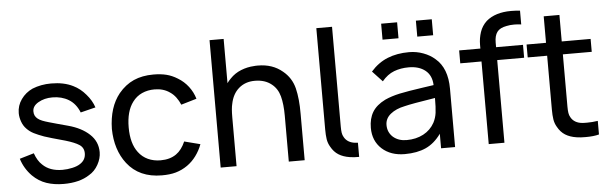

<svg xmlns="http://www.w3.org/2000/svg" viewBox="-49 -938 3577 1126"><g transform="rotate(-5 1739.5 -375.0)"><path d="M421 -393.5Q400 -446 358.8 -471Q317.5 -496 262.5 -496Q215.5 -496 180 -475.5Q145 -455.5 145 -424Q145 -409.5 150.2 -398.8Q155.5 -388 166 -379.8Q176.5 -371.5 192.2 -365.2Q208 -359 229 -353Q248 -347.5 276 -339.8Q304 -332 341.5 -322Q419 -301 465 -258Q511.5 -215 511.5 -152Q511.5 -115 491 -78.5Q470.5 -42 437.5 -23Q379.5 15.5 285.5 15.5Q229.5 15.5 184.5 0.2Q139.5 -15 103 -51Q59.5 -95.5 41.5 -154L126 -179Q142 -133.5 168.5 -109.5Q211 -67.5 285.5 -67.5Q314.5 -67.5 343.5 -74Q373 -80.5 390.5 -92.5Q424 -114 424 -153Q424 -186 397.5 -203.5Q371.5 -220.5 317.5 -236.5Q270.5 -249.5 240 -258.2Q209.5 -267 195 -272Q160.5 -284.5 136.5 -296.5Q112.5 -308.5 95 -327Q77 -345 67.8 -371Q58.5 -397 58.5 -421Q58.5 -465.5 84.5 -502Q110.5 -538.5 152 -557.5Q203 -578 262.5 -578Q338 -578 391.5 -551Q432.5 -531 464 -493.5Q496 -457 509.5 -415.5Z M1012.5 -387.5Q1003 -410.5 988 -430.8Q973 -451 954 -463.5Q916.5 -490.5 863.5 -490.5Q823 -490.5 789.8 -475.5Q756.5 -460.5 734 -430Q693.5 -376.5 693.5 -281Q693.5 -186.5 734 -133.5Q756.5 -103.5 789.8 -88.2Q823 -73 863.5 -73Q919 -73 956 -99Q989.5 -122.5 1010.5 -171L1104 -147Q1090.5 -110.5 1067.5 -79.2Q1044.5 -48 1014.5 -27Q998 -15.5 981 -7.5Q964 0.5 945.8 5.8Q927.5 11 907.2 13.2Q887 15.5 863.5 15.5Q730.5 15.5 659.5 -76Q596.5 -157.5 594.5 -281Q597 -409 659.5 -486.5Q698.5 -533.5 748.5 -555.8Q798.5 -578 864.5 -578Q907 -578 940.5 -569.8Q974 -561.5 1006 -541.5Q1042 -520 1067.2 -487Q1092.5 -454 1104 -414.5Z M1705 -273V0H1611.5V-270Q1611.5 -338.5 1599 -385Q1586.5 -431.5 1552 -458.5Q1513.5 -489.5 1454 -489.5Q1397.5 -489.5 1359.5 -456.5Q1322 -424 1310.5 -365.5Q1304 -340 1304 -288.5V0H1210.5V-750H1293.5V-489.5Q1297.5 -496 1303 -502.2Q1308.5 -508.5 1315.5 -515.5Q1342.5 -544 1379.8 -559Q1417 -574 1457.5 -576Q1461 -576.5 1466.5 -576.8Q1472 -577 1480 -577Q1566 -577 1624 -528Q1674 -487.5 1690 -424.5Q1705.5 -361.5 1705 -273Z M2025 8.5Q2009.5 8.5 1996 7.8Q1982.5 7 1970.5 5Q1931.5 -1 1904.8 -17.8Q1878 -34.5 1860.5 -66.5Q1848 -87.5 1844.2 -111.5Q1840.5 -135.5 1840.5 -170V-765.5H1933V-179Q1933 -156 1935.2 -141.5Q1937.5 -127 1944.5 -115.5Q1954 -98 1971 -88Q1988 -78 2010.5 -76Q2013 -75.5 2016.8 -75.5Q2020.5 -75.5 2025 -75Z M2315.5 -758.5V-664.5H2221.5V-758.5ZM2519.5 -758.5V-664.5H2426V-758.5ZM2508 0V-85.5Q2469.5 -31.5 2418 -8Q2366.5 15.5 2293.5 15.5Q2211 15.5 2159.5 -31Q2108 -78 2108 -155Q2108 -209.5 2131.2 -248Q2154.5 -286.5 2207 -312.5Q2245.5 -330 2294 -340.5Q2319 -346 2353 -351.5Q2387 -357 2431 -363.5L2496.5 -373Q2494.5 -430 2457.5 -459.8Q2420.5 -489.5 2360 -489.5Q2312.5 -489.5 2273.2 -474.5Q2234 -459.5 2202 -421L2143.5 -483.5Q2187 -533 2242.8 -555.5Q2298.5 -578 2369.5 -578Q2413 -578 2453 -563.2Q2493 -548.5 2521.5 -523Q2590.5 -465 2590.5 -343.5V0ZM2498 -297Q2428 -286 2383 -278Q2338 -270 2316.5 -264.5Q2265 -254 2233 -228Q2201 -202 2201 -163.5Q2201 -120.5 2232 -92.5Q2263.5 -65.5 2311.5 -65.5Q2367 -65.5 2410 -88.2Q2453 -111 2476 -153Q2490 -180 2494 -210Q2496 -225.5 2497 -247Q2498 -268.5 2498 -297Z M2881 -590.5V-562.5H3039.5V-486.5H2881V0H2788.5V-486.5H2663.5V-562.5H2788.5V-584.5Q2788.5 -623 2800.5 -659Q2812.5 -695 2840.5 -721Q2894 -766.5 2986.5 -766.5Q3012.5 -766.5 3039.5 -763.5V-682.5Q3019 -685.5 2998 -685.5Q2973 -685.5 2953 -681Q2913.5 -674 2897.2 -652Q2881 -630 2881 -590.5Z M3267.5 -216.5V-179Q3267.5 -156 3269.8 -141.5Q3272 -127 3279 -115.5Q3288.5 -98 3305.5 -88Q3322.5 -78 3345 -76Q3349.5 -75.5 3356.8 -75.2Q3364 -75 3374 -75Q3389 -75 3404.8 -76.2Q3420.5 -77.5 3437.5 -80V0Q3406.5 8.5 3359.5 8.5Q3344 8.5 3330.5 7.8Q3317 7 3305 5Q3266 -1 3239.2 -17.8Q3212.5 -34.5 3195 -66.5Q3182.5 -87.5 3178.8 -111.5Q3175 -135.5 3175 -170V-212.5V-486.5H3060.5V-562.5H3175V-718.5H3267.5V-562.5H3437.5V-486.5H3267.5Z"/></g></svg>

Font: Russisch Sans Medium
Style: Regular
Weight: 500
Width: 4
Designer: Michael Sharanda (font) & Cristiano Sobral (main changes)
Foundry: Michael Sharanda
Version: Version 2.00;September 8, 2020;FontCreator 13.0.0.2681 64-bi